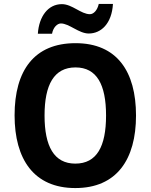

<svg xmlns="http://www.w3.org/2000/svg" viewBox="-20 -944 764 974"><path d="M172 -773H244C250 -806 271 -825 289 -825C331 -825 380 -774 430 -774C492 -774 547 -823 553 -924H481C474 -892 455 -872 436 -872C391 -872 346 -923 294 -923C224 -923 178 -861 172 -773ZM670 -358C670 -582 573 -725 363 -725C154 -725 54 -587 54 -359C54 -136 152 10 362 10C572 10 670 -135 670 -358ZM206 -358C206 -514 254 -602 363 -602C471 -602 518 -515 518 -358C518 -201 471 -114 362 -114C254 -114 206 -202 206 -358Z"/></svg>

Font: Noto Sans Malayalam SemiCondensed
Style: Bold
Weight: 700
Width: 4
Designer: Jelle Bosma - Monotype Design Team
Foundry: Monotype Imaging Inc.
Version: Version 2.104